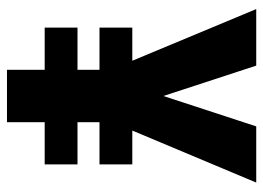

<svg xmlns="http://www.w3.org/2000/svg" viewBox="-122 -632 754 550"><g transform="rotate(90 255.0 -357.0)"><path d="M255 -448 342 -714H503L354 -359H451V-265H330V-202H451V-108H330V0H180V-108H59V-202H180V-265H59V-359H154L6 -714H168Z"/></g></svg>

Font: Noto Sans Ethiopic Condensed ExtraBold
Style: Regular
Weight: 800
Width: 3
Designer: Monotype Design Team
Foundry: Monotype Imaging Inc.
Version: Version 2.102; ttfautohint (v1.8.4.7-5d5b)